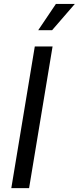

<svg xmlns="http://www.w3.org/2000/svg" viewBox="-20 -966 404 986"><path d="M250 -727.5 129.4 0H38.1L158.7 -727.5ZM176.3 -811 267.1 -945.8H364.3L247.6 -811Z"/></svg>

Font: Inter 20pt
Style: Italic
Weight: 400
Italic angle: -9.3988°
Version: Version 4.001;git-66647c0bb